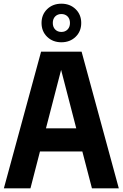

<svg xmlns="http://www.w3.org/2000/svg" viewBox="-20 -1020 664 1040"><path d="M1 0 202.5 -740H422L623.5 0H478L426 -199.5H196.5L145 0ZM229 -325H393L311 -641.5ZM312.5 -791Q266 -791 235.5 -820.5Q205 -850 205 -895.5Q205 -941 235.5 -970.5Q266 -1000 312.5 -1000Q359 -1000 389.5 -970.5Q420 -941 420 -895.5Q420 -850 389.5 -820.5Q359 -791 312.5 -791ZM312.5 -847Q333 -847 346 -860.2Q359 -873.5 359 -895.5Q359 -918 346 -931Q333 -944 312.5 -944Q292 -944 279 -931Q266 -918 266 -895.5Q266 -873.5 279 -860.2Q292 -847 312.5 -847Z"/></svg>

Font: Encode Sans Condensed Condensed
Style: Bold
Weight: 700
Width: 3
Designer: Multiple Designers
Foundry: Impallari Type
Version: Version 3.000; ttfautohint (v1.8.3) -l 8 -r 50 -G 200 -x 14 